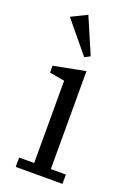

<svg xmlns="http://www.w3.org/2000/svg" viewBox="-149 -832 613 888"><g transform="rotate(20 157.5 -388.0)"><path d="M50 -46H124V-451L50 -464V-498L206 -528V-46H280V0H50ZM48 -738 125 -776 201 -599 174 -585Z"/></g></svg>

Font: IBM Plex Serif
Style: Regular
Weight: 400
Designer: Mike Abbink, Paul van der Laan, Pieter van Rosmalen
Foundry: Bold Monday
Version: Version 3.001